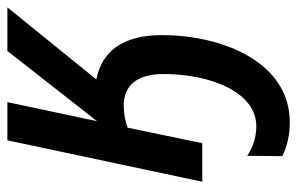

<svg xmlns="http://www.w3.org/2000/svg" viewBox="-166 -416 824 533"><g transform="rotate(-90 246.5 -149.0)"><path d="M174 243C338 243 416 61 416 -112C416 -222 370 -279 293 -294L493 -541H372L177 -292L230 -541H124L9 0H116L159 -207C176 -214 199 -218 221 -218C276 -218 308 -181 308 -108C308 23 258 150 163 150C133 150 105 141 81 125L80 222C107 236 140 243 174 243Z"/></g></svg>

Font: Noto Sans Display SemiCondensed Medium
Style: Italic
Weight: 500
Width: 4
Italic angle: -12°
Designer: Monotype Design Team
Foundry: Monotype Imaging Inc.
Version: Version 1.900